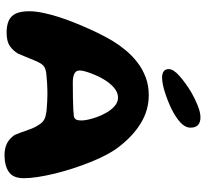

<svg xmlns="http://www.w3.org/2000/svg" viewBox="-48 -816 885 828"><g transform="rotate(90 394.0 -402.5)"><path d="M649 20Q621.5 20 600.2 10Q579 0 562.5 -23.5Q558 -34 553.2 -46.8Q548.5 -59.5 544 -73Q539.5 -86.5 534 -99.8Q528.5 -113 521 -124.5Q512.5 -139.5 501.8 -147.5Q491 -155.5 473.5 -158.5Q466 -160.5 451.5 -161.8Q437 -163 419.8 -164Q402.5 -165 386.5 -165Q363 -165 338.2 -163.5Q313.5 -162 295.5 -160Q278.5 -157.5 269 -151.5Q259.5 -145.5 252.5 -133Q246 -121.5 239.5 -105.5Q233 -89.5 226 -72.5Q219 -55.5 212 -39Q198.5 -16 178.5 -2.5Q158.5 11 121 11Q90.5 11 69.8 1.8Q49 -7.5 39 -28.8Q29 -50 29 -86Q29 -112 35.5 -144.2Q42 -176.5 53.2 -212Q64.5 -247.5 78.5 -282.2Q92.5 -317 107 -349Q121.5 -381 134.8 -406.2Q148 -431.5 157.5 -447Q174.5 -475 197 -502.2Q219.5 -529.5 248.2 -552Q277 -574.5 312.5 -588.2Q348 -602 390.5 -602Q455.5 -602 511 -568.2Q566.5 -534.5 611.5 -476Q629 -454.5 646 -423Q663 -391.5 678.2 -353.8Q693.5 -316 706.5 -276Q719.5 -236 729 -197Q738.5 -158 743.8 -123.5Q749 -89 749 -63Q749 -17 721.8 1.5Q694.5 20 649 20ZM483 -279Q493 -282.5 496.5 -289.8Q500 -297 500 -312Q500 -324.5 496 -342.2Q492 -360 485 -379.2Q478 -398.5 469 -414.5Q456.5 -438.5 439 -454Q421.5 -469.5 402 -469.5Q377.5 -469.5 356.5 -450.2Q335.5 -431 320.5 -404Q314.5 -394 308.2 -380.5Q302 -367 296.8 -353Q291.5 -339 288 -326.2Q284.5 -313.5 284.5 -304Q284.5 -288 298.2 -281.2Q312 -274.5 335.5 -274.5Q373 -274.5 401 -275Q429 -275.5 449.2 -276.5Q469.5 -277.5 483 -279ZM313.5 -659.5Q298.5 -659.5 288.5 -666.2Q278.5 -673 278.5 -688.5Q278.5 -708 307.2 -733.8Q336 -759.5 377 -784.5Q406 -801.5 435.8 -813.2Q465.5 -825 486 -825Q507.5 -825 519.2 -814.8Q531 -804.5 531 -782.5Q531 -759 509 -738.8Q487 -718.5 451 -700.5Q416 -683.5 378.2 -671.5Q340.5 -659.5 313.5 -659.5Z"/></g></svg>

Font: Gluten Thin SemiBold
Style: Regular
Weight: 600
Version: Version 1.300